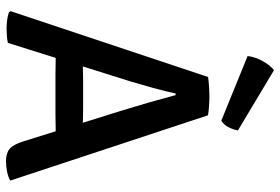

<svg xmlns="http://www.w3.org/2000/svg" viewBox="-170 -778 956 656"><g transform="rotate(90 308.0 -450.0)"><path d="M243 -683Q257 -685 276.2 -686.2Q295.5 -687.5 309.5 -687.5Q323 -687.5 342.5 -686.2Q362 -685 374 -682.5L597 -7Q585 0 566.8 3.8Q548.5 7.5 530.5 7.5Q503.5 7.5 488.5 -5Q473.5 -17.5 462.5 -53.5L358 -387.5Q344.5 -431 330.2 -480.8Q316 -530.5 305 -572H299.5Q292 -537 280 -493.5Q268 -450 259 -420.5L126.5 1Q116 3.5 103.2 4.5Q90.5 5.5 77.5 5.5Q63 5.5 48 3.5Q33 1.5 22 -2.5L18 -8ZM233.5 -161.5Q228.5 -161.5 215 -161.8Q201.5 -162 187.8 -162.2Q174 -162.5 169 -162.5H114.5L150 -255H198Q203 -255 215.2 -255.2Q227.5 -255.5 239.5 -255.8Q251.5 -256 256 -256H352Q357 -256 369.2 -255.8Q381.5 -255.5 394 -255.2Q406.5 -255 411.5 -255H460.5L491 -162.5H436.5Q431.5 -162.5 417.5 -162.2Q403.5 -162 390 -161.8Q376.5 -161.5 371.5 -161.5ZM220 -908Q204 -896.5 189.2 -870.5Q174.5 -844.5 171.5 -818L392.5 -728Q406.5 -737 414.8 -753.2Q423 -769.5 425.5 -785Z"/></g></svg>

Font: Signika Negative Light Medium
Style: Regular
Weight: 500
Version: Version 2.001